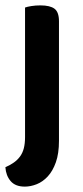

<svg xmlns="http://www.w3.org/2000/svg" viewBox="-21 -500 307 713"><path d="M72 9V-472Q80 -475 95.5 -477.5Q111 -480 129 -480Q165 -480 181.5 -467.5Q198 -455 198 -421V23Q198 70 186.5 102.5Q175 135 156.5 155Q138 175 115.5 184Q93 193 71 193Q36 193 18.5 172.5Q1 152 -1 121Q17 113 30.5 103.5Q44 94 53.5 81Q63 68 67.5 50.5Q72 33 72 9Z"/></svg>

Font: Baloo 2 Latin SemiBold
Style: Regular
Weight: 400
Designer: Sarang Kulkarni and Ek Type
Foundry: Ek Type
Version: Version 1.001